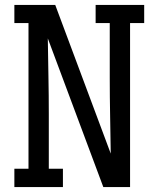

<svg xmlns="http://www.w3.org/2000/svg" viewBox="-20 -755 640 775"><path d="M38 0V-74H95V-662H38V-735H203L427 -135Q426 -211 424.5 -287.5Q423 -364 423 -441V-662H366V-735H562V-662H505V0H397L173 -600Q174 -524 175.5 -447.5Q177 -371 177 -294V-74H234V0Z"/></svg>

Font: Iosevka Curly Slab Extended
Style: Regular
Weight: 400
Width: 7
Monospace: yes
Designer: Belleve Invis
Foundry: Belleve Invis
Version: Version 11.1.0; ttfautohint (v1.8.3)